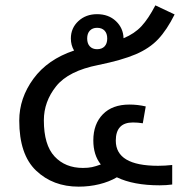

<svg xmlns="http://www.w3.org/2000/svg" viewBox="-20 -689 731 718"><path d="M571 -69Q597 -69 624 -72V1Q602 4 577 4Q479 4 417 -26Q388 -9 351 0Q314 9 274 9Q178 9 115 -51Q52 -111 52 -238Q52 -322 105 -394.5Q158 -467 257 -500Q245 -520 245 -545Q245 -584 273 -610Q301 -636 343 -636Q386 -636 413.5 -610Q441 -584 442 -546Q483 -563 509 -591Q535 -619 561 -669L633 -635Q604 -577 571.5 -542.5Q539 -508 487.5 -486Q436 -464 348 -446Q236 -424 190 -366.5Q144 -309 144 -239Q144 -147 184 -104Q224 -61 290 -61Q310 -61 324 -64Q338 -67 357 -74Q329 -109 329 -164Q329 -225 364.5 -261.5Q400 -298 464 -298Q495 -298 525 -291L514 -228Q496 -231 477 -231Q413 -231 413 -163Q413 -69 571 -69ZM306 -545Q306 -526 316 -515.5Q326 -505 343 -505Q361 -505 371 -515.5Q381 -526 381 -545Q381 -564 371 -574.5Q361 -585 343 -585Q326 -585 316 -574.5Q306 -564 306 -545Z"/></svg>

Font: FiraGO
Style: Regular
Weight: 400
Designer: bBox Type
Foundry: bBox Type GmbH
Version: Version 1.001;April 20, 2020;FontCreator 12.0.0.2555 64-bit